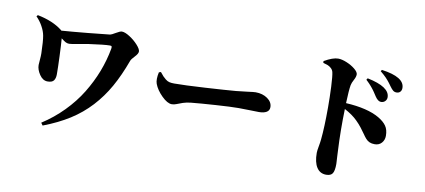

<svg xmlns="http://www.w3.org/2000/svg" viewBox="-76 -1083 3152 1423"><g transform="rotate(10 1500.0 -371.5)"><path d="M111.8 -726.1 120.1 -736.8Q236.3 -713.9 307.1 -658.2Q309.6 -657.2 311 -653.8Q381.8 -658.7 508.5 -670.9Q635.3 -683.1 672.9 -688Q682.6 -689.5 712.4 -707.3Q742.2 -725.1 754.9 -725.1Q778.8 -725.1 814.9 -701.9Q851.1 -678.7 877.9 -648.9Q904.8 -619.1 904.8 -601.1Q904.8 -584.5 881.3 -560.1Q857.9 -535.6 853 -522.9Q810.5 -406.7 761.2 -319.3Q711.9 -231.9 645.3 -159.7Q578.6 -87.4 493.7 -33.4Q408.7 20.5 296.9 63L283.2 43.9Q371.1 -12.7 443.6 -86.7Q516.1 -160.6 566.4 -242.7Q616.7 -324.7 649.9 -410.6Q683.1 -496.6 699.2 -585.9Q701.2 -600.1 698.7 -604Q696.3 -607.9 685.1 -607.9Q644.5 -607.9 523.9 -590.8Q502 -587.9 450.9 -577.9Q399.9 -567.9 384.8 -567.9Q370.1 -567.9 357.7 -574.7Q345.2 -581.5 324.2 -598.1Q328.1 -551.8 331.5 -464.1Q335 -376.5 335 -329.1Q335 -299.3 322.5 -282.2Q310.1 -265.1 275.9 -265.1Q240.2 -265.1 215.1 -302.2Q189.9 -339.4 189.9 -374Q189.9 -382.3 192.6 -413.1Q195.3 -443.8 194.8 -462.9Q192.4 -556.6 185.1 -594.2Q179.2 -627 159.4 -662.8Q139.6 -698.7 111.8 -726.1Z M1077.1 -475.1 1091.8 -480Q1109.4 -458.5 1116.2 -450.9Q1123 -443.4 1137.2 -431.9Q1151.4 -420.4 1166.5 -416.7Q1181.6 -413.1 1203.1 -413.1Q1279.8 -413.1 1434.6 -422.4Q1589.4 -431.6 1664.1 -438Q1697.3 -440.9 1747.1 -447.5Q1796.9 -454.1 1809.1 -454.1Q1862.3 -454.1 1899.2 -428Q1936 -401.9 1936 -363.8Q1936 -338.4 1915 -326.2Q1894 -314 1857.9 -314Q1841.3 -314 1794.4 -315.4Q1747.6 -316.9 1705.1 -316.9Q1648.9 -316.9 1534.4 -309.3Q1419.9 -301.8 1351.1 -294.9Q1316.9 -291.5 1290.8 -282.5Q1264.6 -273.4 1246.8 -266.1Q1229 -258.8 1211.9 -258.8Q1178.7 -258.8 1135.7 -301.3Q1092.8 -343.8 1076.2 -388.2Q1064.9 -419.4 1077.1 -475.1Z M2265.1 -755.9 2264.2 -769Q2328.6 -806.2 2369.1 -806.2Q2396 -806.2 2432.6 -791.3Q2469.2 -776.4 2496.6 -754.2Q2523.9 -731.9 2523.9 -713.9Q2523.9 -695.8 2510.3 -670.9Q2496.6 -646 2493.2 -627.9Q2486.3 -588.4 2482.9 -491.2Q2646 -481.9 2734.9 -430.2Q2776.4 -405.8 2796.1 -377.4Q2815.9 -349.1 2815.9 -303.2Q2815.9 -272 2796.4 -250Q2776.9 -228 2744.1 -228Q2721.7 -228 2705.3 -235.1Q2689 -242.2 2676 -257.1Q2663.1 -272 2652.1 -288.6Q2641.1 -305.2 2621.3 -330.6Q2601.6 -356 2579.1 -377.9Q2542.5 -414.6 2481.9 -446.8Q2477.1 -284.7 2484.9 -137.2Q2485.8 -113.8 2487.1 -90.1Q2488.3 -66.4 2489.3 -52.7Q2490.2 -39.1 2490.2 -34.2Q2490.2 16.1 2477.3 36.6Q2464.4 57.1 2429.2 57.1Q2382.8 57.1 2357.9 18.6Q2333 -20 2333 -90.8Q2333 -106.4 2339.1 -139.2Q2345.2 -171.9 2347.2 -192.9Q2356.9 -286.6 2356.9 -439Q2356.9 -512.7 2353.3 -592Q2349.6 -671.4 2342.8 -700.2Q2338.9 -716.3 2326.2 -728Q2313.5 -739.7 2299.6 -745.1Q2285.6 -750.5 2265.1 -755.9ZM2694.8 -769 2702.1 -779.8Q2875 -756.3 2875 -673.8Q2875 -655.8 2864.7 -644.8Q2854.5 -633.8 2836.9 -633.8Q2822.3 -633.8 2811.5 -642.1Q2800.8 -650.4 2786.1 -670.9Q2785.2 -672.4 2777.8 -682.4Q2770.5 -692.4 2767.3 -696.5Q2764.2 -700.7 2755.6 -710.9Q2747.1 -721.2 2739.5 -728.8Q2731.9 -736.3 2720.2 -747.3Q2708.5 -758.3 2694.8 -769ZM2601.1 -688 2608.9 -700.2Q2778.8 -665.5 2778.8 -586.9Q2778.8 -569.3 2766.6 -557.1Q2754.4 -544.9 2735.8 -544.9Q2712.9 -544.9 2690.9 -578.1Q2690.4 -579.1 2685.5 -586.4Q2680.7 -593.8 2679.2 -595.9Q2677.7 -598.1 2672.9 -605.5Q2668 -612.8 2665.5 -616.2Q2663.1 -619.6 2657.7 -626.7Q2652.3 -633.8 2648.4 -638.4Q2644.5 -643.1 2638.7 -649.9Q2632.8 -656.7 2627.4 -662.4Q2622.1 -668 2615.2 -674.8Q2608.4 -681.6 2601.1 -688Z"/></g></svg>

Font: Noto Serif JP Black
Style: Regular
Weight: 900
Designer: Ryoko NISHIZUKA  (kana & ideographs); Frank Grießhammer (Latin, Greek & Cyrillic); Wenlong ZHANG  (bopomofo); Sandoll Co
Foundry: Adobe Systems Incorporated
Version: Version 1.001;PS 1.001;hotconv 16.6.54;makeotf.lib2.5.65590